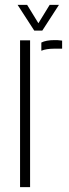

<svg xmlns="http://www.w3.org/2000/svg" viewBox="-20 -765 284 785"><path d="M62 0V-600H103V0ZM149 -557.5V-591Q168.5 -601 202 -601Q209 -601 216.2 -600.8Q223.5 -600.5 234 -599V-566H202Q169 -566 149 -557.5ZM120 -640 52 -745H91L137 -670L183 -745H221L153 -640Z"/></svg>

Font: Big Shoulders Stencil Text SC Thin
Style: Regular
Weight: 100
Designer: Patric King
Foundry: XO Type Co
Version: Version 2.001